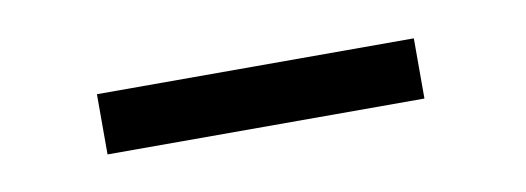

<svg xmlns="http://www.w3.org/2000/svg" viewBox="-25 -360 490 179"><g transform="rotate(-10 220.0 -270.5)"><path d="M68 -299H368V-242H68Z"/></g></svg>

Font: Panefresco 250wt
Style: Regular
Weight: 300
Version: Version 1.000